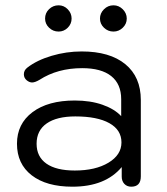

<svg xmlns="http://www.w3.org/2000/svg" viewBox="-20 -694 630 724"><path d="M44 -152Q44 -227 102.5 -271Q161 -315 262 -315Q321 -315 366.5 -299Q412 -283 437 -256V-320Q437 -377 399.5 -407Q362 -437 290 -437Q197 -437 129 -393Q112 -383 101 -383Q91 -383 81 -391Q70 -400 70 -414Q70 -429 83 -439Q119 -467 174.5 -483.5Q230 -500 288 -500Q394 -500 452.5 -452Q511 -404 511 -317V-29Q511 10 475 10Q459 10 449 -0.5Q439 -11 439 -28V-64Q377 10 253 10Q155 10 99.5 -33Q44 -76 44 -152ZM438 -157Q438 -204 392.5 -229.5Q347 -255 264 -255Q194 -255 156 -228.5Q118 -202 118 -152Q118 -103 155 -77Q192 -51 262 -51Q340 -51 389 -80.5Q438 -110 438 -157ZM150 -624Q150 -645 165 -659.5Q180 -674 201 -674Q221 -674 235.5 -659Q250 -644 250 -624Q250 -604 235.5 -589.5Q221 -575 201 -575Q180 -575 165 -589.5Q150 -604 150 -624ZM357 -624Q357 -644 372 -659Q387 -674 408 -674Q428 -674 443 -659Q458 -644 458 -624Q458 -604 443 -589.5Q428 -575 408 -575Q387 -575 372 -589.5Q357 -604 357 -624Z"/></svg>

Font: Kodchasan
Style: Regular
Weight: 400
Version: Version 1.000; ttfautohint (v1.6)